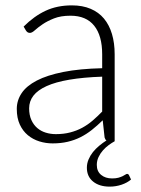

<svg xmlns="http://www.w3.org/2000/svg" viewBox="-20 -526 524 715"><path d="M360.5 -240.5Q289.5 -238 238.2 -229.2Q187 -220.5 153.8 -205.5Q120.5 -190.5 104.5 -169.8Q88.5 -149 88.5 -122.5Q88.5 -97.5 96.8 -79.2Q105 -61 118.8 -49.2Q132.5 -37.5 150.5 -32Q168.5 -26.5 188 -26.5Q217 -26.5 241.2 -32.8Q265.5 -39 286.2 -50.2Q307 -61.5 325 -77Q343 -92.5 360.5 -110.5ZM468 142.5Q454 154.5 432.8 161.8Q411.5 169 388.5 169Q350 169 326.8 150.2Q303.5 131.5 303.5 98.5Q303.5 82.5 309.8 67.8Q316 53 326.2 40.2Q336.5 27.5 349.8 16.5Q363 5.5 376.5 -3Q372 -5.5 369.5 -14L362.5 -78Q342 -58 321.8 -42Q301.5 -26 279.5 -15Q257.5 -4 232 2Q206.5 8 176 8Q150.5 8 126.5 0.5Q102.5 -7 83.8 -22.5Q65 -38 53.8 -62.2Q42.5 -86.5 42.5 -120.5Q42.5 -152 60.5 -179Q78.5 -206 117 -226Q155.5 -246 215.8 -258Q276 -270 360.5 -272V-324Q360.5 -393 330.8 -430.2Q301 -467.5 242.5 -467.5Q206.5 -467.5 181.2 -457.5Q156 -447.5 138.5 -435.5Q121 -423.5 110 -413.5Q99 -403.5 91.5 -403.5Q86 -403.5 82.5 -406Q79 -408.5 76.5 -412.5L68 -427Q107 -466 150 -486Q193 -506 247.5 -506Q287.5 -506 317.5 -493.2Q347.5 -480.5 367.2 -456.8Q387 -433 397 -399.2Q407 -365.5 407 -324V0Q397 5.5 385.2 14Q373.5 22.5 363.5 33.8Q353.5 45 347 58.8Q340.5 72.5 340.5 88Q340.5 112 356.5 125.2Q372.5 138.5 397.5 138.5Q411.5 138.5 421 135.8Q430.5 133 436.8 130Q443 127 447 124.2Q451 121.5 453.5 121.5Q457.5 121.5 460 125.5Z"/></svg>

Font: Lato 2
Style: Regular
Weight: 300
Designer: Lukasz Dziedzic with Adam Twardoch and Botio Nikoltchev
Foundry: tyPoland Lukasz Dziedzic
Version: Version 2.015; 2015-08-06; http://www.latofonts.com/